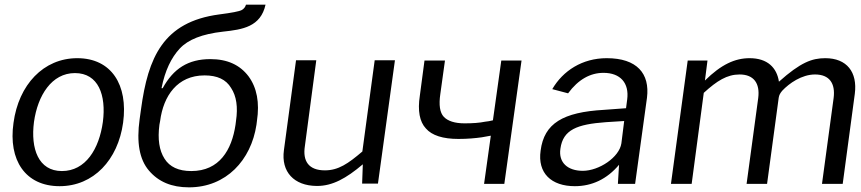

<svg xmlns="http://www.w3.org/2000/svg" viewBox="-20 -790 3699 825"><path d="M236 10C382 10 487 -103 509 -263C531 -425 459 -540 312 -540C167 -540 60 -426 38 -262C15 -102 89 10 236 10ZM246 -55C145 -55 111 -151 126 -266C142 -380 202 -476 302 -476C403 -476 437 -381 422 -266C406 -150 348 -55 246 -55Z M668 -270C682 -378 742 -466 859 -466C913 -466 951 -449 973 -412C996 -377 1003 -330 994 -270L992 -254C976 -146 923 -55 802 -55C747 -55 709 -73 687 -108C664 -144 657 -192 665 -254ZM884 -536C788 -536 725 -495 679 -411H674C689 -487 716 -542 752 -581C788 -620 849 -644 938 -654C1023 -663 1100 -675 1121 -770H1037C1034 -760 1029 -753 1019 -747C1008 -741 976 -735 922 -728C681 -696 616 -543 586 -321L580 -278C566 -178 579 -105 620 -57C661 -9 717 15 792 15C952 15 1059 -102 1082 -254L1084 -270C1096 -349 1084 -413 1048 -462C1011 -511 957 -536 884 -536Z M1340 9H1343C1408 9 1467 -23 1539 -84L1536 -1H1604L1677 -531H1590L1537 -139C1476 -87 1434 -58 1376 -58C1306 -58 1280 -98 1290 -162L1339 -531H1252L1200 -145C1187 -51 1244 8 1340 9Z M1872 -386 1892 -530H1804L1784 -379C1774 -314 1783 -267 1810 -238C1836 -208 1883 -193 1950 -193C1989 -193 2021 -196 2050 -200C2063 -202 2076 -205 2089 -207L2060 0H2147L2221 -530H2134L2098 -273C2086 -270 2075 -268 2064 -267C2040 -262 2011 -260 1976 -260C1934 -260 1904 -270 1887 -288C1870 -306 1865 -339 1872 -386Z M2450 10C2523 10 2588 -20 2640 -82L2635 0H2709L2760 -370C2773 -474 2717 -540 2587 -540C2482 -540 2399 -486 2353 -407L2421 -389C2465 -449 2517 -477 2573 -477C2646 -477 2684 -433 2675 -363L2670 -325L2575 -318C2399 -308 2318 -260 2303 -143C2289 -46 2349 10 2450 10ZM2484 -56C2420 -56 2379 -91 2388 -151C2399 -233 2460 -256 2583 -265L2662 -270L2650 -174C2641 -114 2554 -56 2484 -56Z M2952 0 3004 -391C3061 -443 3104 -470 3158 -470C3219 -470 3246 -432 3238 -369L3188 0H3276L3326 -370C3328 -382 3332 -389 3341 -400C3371 -432 3425 -470 3482 -470C3544 -470 3570 -432 3562 -369L3512 0H3601L3653 -387C3665 -480 3619 -540 3526 -540C3469 -540 3420 -522 3327 -439C3318 -499 3278 -540 3201 -540C3138 -540 3079 -513 3009 -444L3020 -530H2935L2863 0Z"/></svg>

Font: Cheyenne Sans
Style: Italic
Weight: 400
Italic angle: -8.13011°
Designer: The Public Sans project authors (U.S. Web Design System), Libre Franklin designed by Pablo Impallari and Rodrigo Fuenzal
Foundry: The Cheyenne Sans Project Authors
Version: Version 2.007